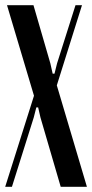

<svg xmlns="http://www.w3.org/2000/svg" viewBox="-24 -720 355 740"><path d="M170 -476 179 -436H186L196 -476L267 -700H292L195 -391L311 0H210L132 -267L123 -306H116L106 -267L22 0H-4L107 -351L3 -700H105Z"/></svg>

Font: Moniqa Narrow Heading
Style: Bold
Weight: 700
Width: 4
Designer: Rajesh Rajput
Foundry: Rajesh Rajput
Version: Version 1.000